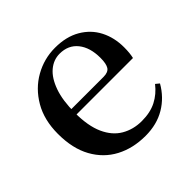

<svg xmlns="http://www.w3.org/2000/svg" viewBox="-144 -688 849 849"><g transform="rotate(-45 281.0 -263.5)"><path d="M311 16Q233 16 172.5 -16Q112 -48 77.5 -110.5Q43 -173 43 -264Q43 -351 79.5 -413.5Q116 -476 175.5 -509.5Q235 -543 303 -543Q373 -543 422 -514.5Q471 -486 496 -437.5Q521 -389 521 -328Q521 -292 515 -267H93V-300H364Q393 -300 403.5 -316Q414 -332 414 -369Q414 -434 383.5 -472Q353 -510 299 -510Q261 -510 230 -484Q199 -458 180.5 -406Q162 -354 162 -277Q162 -195 185.5 -143Q209 -91 251 -66.5Q293 -42 346 -42Q399 -42 437 -61.5Q475 -81 503 -117L520 -103Q488 -47 435 -15.5Q382 16 311 16Z"/></g></svg>

Font: Noto Serif TC SemiBold
Style: Regular
Weight: 600
Version: Version 2.002-H1;hotconv 1.1.0;makeotfexe 2.6.0